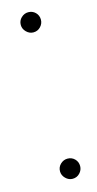

<svg xmlns="http://www.w3.org/2000/svg" viewBox="-93 -572 308 608"><g transform="rotate(-15 61.0 -268.0)"><path d="M67 5Q54 5 44 -5Q34 -15 34 -28Q34 -42 44 -51.5Q54 -61 67 -61Q81 -61 90.5 -51.5Q100 -42 100 -28Q100 -15 90.5 -5Q81 5 67 5ZM67 -475Q54 -475 44 -485Q34 -495 34 -508Q34 -522 44 -531.5Q54 -541 67 -541Q81 -541 90.5 -531.5Q100 -522 100 -508Q100 -495 90.5 -485Q81 -475 67 -475Z"/></g></svg>

Font: DM Sans 9pt Thin
Style: Regular
Weight: 250
Version: Version 4.004;gftools[0.9.30]